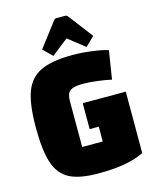

<svg xmlns="http://www.w3.org/2000/svg" viewBox="-127 -939 830 1038"><g transform="rotate(-15 287.5 -420.0)"><path d="M30 0ZM550 -374V-30Q499 -6 438.5 4.5Q378 15 294 15Q189 15 133 -14Q77 -43 53.5 -112.5Q30 -182 30 -312Q30 -442 56 -511.5Q82 -581 145 -610.5Q208 -640 324 -640Q375 -640 434.5 -632Q494 -624 520 -614L495 -456Q459 -464 414.5 -469.5Q370 -475 339 -475Q285 -475 265 -460Q245 -445 245 -405V-146H360V-229H309V-374ZM172 -711 275 -846Q281 -855 291 -855H339Q349 -855 355 -846L458 -711L408 -662L315 -735L222 -662Z"/></g></svg>

Font: Changa Black
Style: Regular
Weight: 900
Designer: Eduardo Rodriguez Tunni
Foundry: Eduardo Rodriguez Tunni
Version: Version 2.001; ttfautohint (v1.5.10-5e6f)